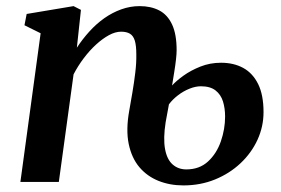

<svg xmlns="http://www.w3.org/2000/svg" viewBox="-20 -580 896 612"><path d="M225 -428Q243 -455.5 264.8 -479.5Q286.5 -503.5 312.2 -521.8Q338 -540 366.5 -550.2Q395 -560.5 425 -560.5Q461 -560.5 487.5 -546.8Q514 -533 528.5 -502Q543 -471 543 -420Q543 -408.5 541 -390.5Q539 -372.5 535.5 -351Q532 -329.5 528.5 -307.5Q541.5 -322 564.8 -338.8Q588 -355.5 618.8 -367.8Q649.5 -380 684.5 -380Q725 -380 755.2 -363.5Q785.5 -347 802.8 -312.2Q820 -277.5 820 -222.5Q820 -176.5 800.8 -134.5Q781.5 -92.5 746.8 -59.8Q712 -27 665.5 -8Q619 11 564.5 11Q521.5 11 485.2 -3.5Q449 -18 424.2 -47.2Q399.5 -76.5 390.2 -121.5Q381 -166.5 392 -227.5Q397 -255 402.2 -286.2Q407.5 -317.5 411.2 -348.5Q415 -379.5 414.5 -406.5Q414.5 -434.5 409.8 -450.2Q405 -466 394.2 -472.5Q383.5 -479 366 -479Q347.5 -479 327 -467.8Q306.5 -456.5 286 -437.8Q265.5 -419 247 -394.5Q228.5 -370 214.5 -343L167.5 0H45L109.5 -474L58 -499.5L65 -535.5L214.5 -560.5L238 -548.5ZM508 -190.5Q500 -139 506 -105.5Q512 -72 530 -56Q548 -40 574 -40Q615.5 -40 643 -65.2Q670.5 -90.5 684 -129.5Q697.5 -168.5 697.5 -208.5Q697.5 -234.5 690.8 -256.5Q684 -278.5 667 -291.8Q650 -305 620.5 -305Q603 -305 583.8 -297.2Q564.5 -289.5 547.2 -276.2Q530 -263 518.5 -247.5Z"/></svg>

Font: Merriweather 36pt SemiBold
Style: Italic
Weight: 600
Italic angle: -7.8°
Version: Version 2.101